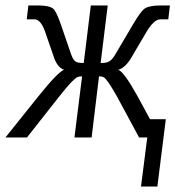

<svg xmlns="http://www.w3.org/2000/svg" viewBox="-31 -504 643 704"><path d="M546 180 577 -67H519L474 -150C440 -211 417 -243 403 -248C422 -254 440 -272 456 -302L502 -380C522 -415 540 -433 556 -433H586L592 -484H557C530 -484 511 -480 500 -473C490 -466 475 -446 457 -415L395 -310C386 -294 378 -284 371 -280C365 -275 354 -273 338 -273L364 -484H302L276 -273C260 -273 249 -275 244 -280C239 -284 233 -294 228 -310L192 -415C181 -446 172 -466 163 -473C154 -480 136 -484 109 -484H73L67 -433H96C112 -433 126 -415 137 -380L164 -302C173 -272 186 -254 204 -248C189 -243 158 -211 109 -150L-11 0H68L186 -150C203 -172 218 -189 229 -201C247 -218 250 -224 270 -224L242 0H305L332 -224C352 -224 353 -218 367 -201C375 -189 386 -172 398 -150L479 0H509L486 180Z"/></svg>

Font: Gamestation Condensed
Style: Italic
Weight: 400
Width: 3
Designer: Jonas Hecksher
Foundry: Jonas Hecksher, Playtypeª, e-types AS
Version: Version 1.003